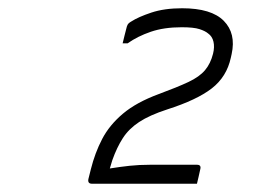

<svg xmlns="http://www.w3.org/2000/svg" viewBox="-20 -817 640 465"><path d="M457 -372H203Q192 -372 194 -383L200 -407Q210 -447 227.5 -480.5Q245 -514 277.5 -541.5Q310 -569 364 -589Q410 -606 436.5 -618.5Q463 -631 476.5 -647Q490 -663 496 -687Q500 -703 497 -716Q494 -729 484 -736Q477 -742 463 -746.5Q449 -751 420 -751Q377 -751 345 -740Q313 -729 289 -712H277Q279 -720 281.5 -730.5Q284 -741 286 -748Q287 -753 289 -757Q291 -761 298 -765Q315 -776 346.5 -786.5Q378 -797 421 -797Q492 -797 522 -766.5Q552 -736 541 -686L539 -677Q529 -631 493 -603Q457 -575 385 -552Q342 -538 317 -521.5Q292 -505 277.5 -482.5Q263 -460 252 -429L246 -409Q271 -413 294 -415.5Q317 -418 344 -418H457Q468 -418 465 -407Q463 -398 461 -389Q459 -380 457 -372Z"/></svg>

Font: Recursive Mn Lnr St Lt
Style: Italic
Weight: 300
Italic angle: -15°
Monospace: yes
Version: Version 1.079;hotconv 1.0.112;makeotfexe 2.5.65598; ttfautoh